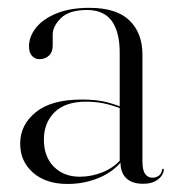

<svg xmlns="http://www.w3.org/2000/svg" viewBox="-20 -461 451 490"><path d="M287.5 -46.5V-48.5L285.5 -47V-326.5Q285.5 -380 265 -407.8Q244.5 -435.5 202 -435.5Q156.5 -435.5 135.5 -414.8Q114.5 -394 114.5 -372.5V-344.5Q114.5 -328 104.8 -319Q95 -310 81 -310Q69.5 -310 61.8 -318.2Q54 -326.5 54 -342.5Q54 -367.5 71.8 -390Q89.5 -412.5 124.2 -426.8Q159 -441 208.5 -441Q277 -441 310.2 -409Q343.5 -377 343.5 -321.5V-49.5Q343.5 -26.5 350.5 -17Q357.5 -7.5 368.5 -7.5Q378.5 -7.5 385.5 -12.8Q392.5 -18 393.5 -28Q394 -29 394.8 -29.8Q395.5 -30.5 396 -30.5Q397 -30.5 397.5 -29.8Q398 -29 398 -28Q398 -20.5 392.2 -12.2Q386.5 -4 375 2Q363.5 8 345 8Q317 8 302.2 -6.2Q287.5 -20.5 287.5 -46.5ZM31.5 -94.5Q31.5 -142.5 71.5 -174.8Q111.5 -207 188.5 -207Q227.5 -207 254.2 -199.8Q281 -192.5 303.5 -182.5L301 -179Q279 -188.5 254.2 -195Q229.5 -201.5 199.5 -201.5Q146.5 -201.5 119.2 -174.5Q92 -147.5 92 -104.5Q92 -61.5 117.2 -35.8Q142.5 -10 184 -10Q214 -10 242.8 -21.8Q271.5 -33.5 291.5 -57.5L295 -55Q272 -24 234 -7.8Q196 8.5 152.5 8.5Q97.5 8.5 64.5 -20.2Q31.5 -49 31.5 -94.5Z"/></svg>

Font: Fraunces 120pt Light
Style: Regular
Weight: 300
Version: Version 1.000;[b76b70a41]